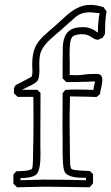

<svg xmlns="http://www.w3.org/2000/svg" viewBox="-20 -758 459 792"><path d="M35.2 -0.5V-37.6Q38.1 -41.5 41 -44.7Q43.9 -47.9 46.9 -51.3Q62 -52.2 79.1 -53Q96.2 -53.7 110.8 -60.5Q113.3 -63 114.3 -71.3Q115.2 -79.6 115.7 -89.1Q116.2 -98.6 116.2 -107.7Q116.2 -116.7 116.2 -120.6Q117.2 -153.8 117.7 -186.5Q118.2 -219.2 118.2 -252.9Q118.2 -279.3 117.9 -305.7Q117.7 -332 117.7 -358.4H52.7L37.6 -373.5V-395Q39.6 -397.9 41.3 -401.1Q43 -404.3 44.9 -407.2Q61.5 -415.5 77.9 -424.1Q94.2 -432.6 110.4 -441.4Q112.3 -446.3 113 -451.9Q113.8 -457.5 113.8 -463.4Q113.8 -471.2 113.3 -478.5Q112.8 -485.8 112.8 -492.2Q112.8 -508.3 115 -525.4Q117.2 -542.5 122.6 -557.1Q127.9 -571.8 137.9 -585Q147.9 -598.1 160.2 -609.9Q172.4 -621.6 185.1 -632.3Q197.8 -643.1 209 -652.8Q225.6 -667.5 241.5 -682.6Q257.3 -697.8 274.2 -710Q291 -722.2 310.1 -730Q329.1 -737.8 351.6 -737.8Q367.7 -737.8 379.9 -735.4Q392.1 -732.9 407.2 -728.5Q410.2 -724.1 413.3 -719.7Q416.5 -715.3 419.4 -710.9Q415.5 -687.5 414.3 -664.6Q413.1 -641.6 413.1 -618.2Q407.7 -609.9 403.8 -602.5Q398.9 -600.1 394 -598.1Q389.2 -596.2 384.3 -593.8Q374 -594.7 367.7 -598.6Q361.3 -602.5 355 -606.4Q348.6 -610.4 340.8 -613.5Q333 -616.7 319.8 -616.7Q314.9 -616.7 308.8 -616.5Q302.7 -616.2 296.4 -614.7Q290 -613.3 284.7 -610.6Q279.3 -607.9 276.4 -603Q270.5 -593.8 268.8 -575Q267.1 -556.2 267.1 -537.6Q267.1 -527.3 267.3 -518.6Q267.6 -509.8 267.6 -503.9V-448.7Q283.2 -447.8 293 -447.8Q302.7 -447.8 309.8 -448.2Q316.9 -448.7 322.3 -449.7Q327.6 -450.7 334.7 -451.4Q341.8 -452.1 352.1 -452.6Q362.3 -453.1 378.4 -453.1Q393.1 -453.1 397.9 -445.1Q402.8 -437 402.1 -424.6Q401.4 -412.1 397.7 -397.5Q394 -382.8 392.1 -369.6Q388.7 -366.7 385.5 -363.8Q382.3 -360.8 378.4 -357.9Q357.9 -358.4 337.6 -359.1Q317.4 -359.9 296.9 -359.9Q283.2 -359.9 276.6 -360.1Q270 -360.4 268.6 -360.4Q268.6 -342.3 268.3 -330.8Q268.1 -319.3 267.8 -309.1Q267.6 -298.8 267.3 -287.4Q267.1 -275.9 267.1 -257.8Q267.1 -219.7 267.8 -182.9Q268.6 -146 268.6 -107.4Q268.6 -94.2 269.3 -81.8Q270 -69.3 273.4 -63L276.4 -60.1Q281.2 -57.6 291 -56.4Q300.8 -55.2 311.8 -54.4Q322.8 -53.7 333.5 -53.5Q344.2 -53.2 351.1 -52.2Q356.9 -45.4 363.8 -39.6V-2Q359.9 2.4 356.7 6.6Q353.5 10.7 349.6 14.6Q330.6 14.2 307.4 13.9Q284.2 13.7 259.3 13.2Q234.4 12.7 209 12.5Q183.6 12.2 159.7 12.2Q131.8 12.2 105 13.4Q78.1 14.6 50.3 14.6ZM159.7 -17.1Q203.6 -17.1 249 -16.4Q294.4 -15.6 334.5 -14.6V-24.4Q324.2 -24.9 310.1 -25.1Q295.9 -25.4 282.5 -28.1Q269 -30.8 258.3 -37.1Q247.6 -43.5 244.1 -56.2Q241.2 -67.4 240 -83.3Q238.8 -99.1 238.5 -116Q238.3 -132.8 238.3 -148.9Q238.3 -165 238.3 -176.8Q238.3 -179.7 238.3 -189.2Q238.3 -198.7 238 -209.7Q237.8 -220.7 237.8 -230.2Q237.8 -239.7 237.8 -242.7Q237.8 -275.9 238 -308.3Q238.3 -340.8 238.3 -373.5Q241.2 -377.4 244.1 -380.6Q247.1 -383.8 250 -387.2Q273.4 -388.7 296.9 -388.7Q314 -388.7 331.3 -388.2Q348.6 -387.7 365.7 -387.2Q366.7 -402.8 369.4 -410.4Q372.1 -418 371.6 -420.4Q371.1 -422.9 365 -422.1Q358.9 -421.4 341.8 -420.9Q319.8 -419.9 297.9 -419.9Q275.9 -419.9 253.4 -419.4L238.3 -434.6V-502.4Q238.3 -535.2 239 -561.5Q239.7 -587.9 247.3 -606.7Q254.9 -625.5 272.2 -635.7Q289.6 -646 322.8 -646Q339.4 -646 354.2 -640.4Q369.1 -634.8 381.3 -624.5Q382.3 -625 382.6 -625Q382.8 -625 383.8 -625.5Q383.8 -637.2 384.3 -646.5Q384.8 -655.8 385.5 -664.8Q386.2 -673.8 387.5 -683.1Q388.7 -692.4 390.6 -703.6L351.1 -707.5Q334 -707.5 318.4 -702.6Q302.7 -697.8 288.6 -685.1Q286.6 -683.1 277.8 -675.3Q269 -667.5 259 -658.7Q249 -649.9 240.5 -642.1Q231.9 -634.3 229.5 -632.3Q219.2 -623.5 208.3 -614.3Q197.3 -605 186.5 -595Q175.8 -585 166.7 -574Q157.7 -563 151.4 -550.3Q145.5 -538.6 143.8 -524.2Q142.1 -509.8 142.1 -494.6Q142.1 -487.8 142.3 -481Q142.6 -474.1 142.6 -467.3Q142.6 -451.2 140.1 -438.5Q137.7 -425.8 128.9 -418.9Q115.7 -409.2 100.3 -402.1Q85 -395 70.8 -387.7H134.3Q140.1 -380.9 147 -375Q147 -368.7 147 -351.3Q147 -334 147 -311.5Q147 -289.1 146.7 -263.9Q146.5 -238.8 146.5 -216.3Q146.5 -193.8 146.5 -176.8Q146.5 -159.7 146.5 -152.8Q146.5 -147.5 146.7 -140.6Q147 -133.8 147 -126Q147 -113.8 146.5 -100.1Q146 -86.4 144 -74Q142.1 -61.5 138.4 -51.8Q134.8 -42 128.4 -37.1Q122.6 -32.7 114.5 -30Q106.4 -27.3 97.7 -25.9Q88.9 -24.4 80.1 -23.9Q71.3 -23.4 64.5 -23.4V-14.6Z"/></svg>

Font: XB Kayhan Pook
Style: Regular
Weight: 700
Designer: Behnam
Foundry: Irmug
Version: Version 7.300 2009